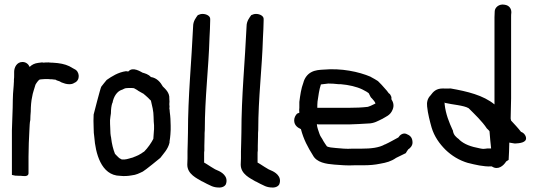

<svg xmlns="http://www.w3.org/2000/svg" viewBox="-20 -781 2396 855"><path d="M33 -2C44 1 50 2 68 2H74C79 2 107 9 107 -10V-84C107 -124 109 -164 111 -203C112 -219 112 -235 115 -247V-249C115 -260 116 -272 117 -285V-286C117 -306 119 -332 123 -349C126 -369 132 -382 138 -404C143 -413 152 -425 157 -427C161 -427 165 -428 167 -428C173 -428 177 -429 181 -429H194C199 -428 207 -428 212 -428C213 -428 215 -427 219 -427C221 -427 225 -426 228 -426L231 -424L233 -423L245 -419L254 -414C264 -410 276 -406 288 -406C296 -406 304 -407 311 -412C339 -423 335 -463 312 -473L303 -478C285 -490 263 -497 237 -500C228 -501 220 -501 213 -502H212C206 -502 202 -502 197 -503H195C188 -503 180 -503 173 -502C173 -502 171 -503 168 -503H166C161 -502 158 -502 150 -501C134 -499 122 -493 112 -483C107 -495 96 -505 80 -505C55 -505 43 -481 43 -461V-447C43 -440 43 -433 42 -426V-418C42 -413 41 -409 41 -401C40 -390 39 -376 38 -363V-362C38 -354 37 -345 37 -335C37 -292 34 -246 33 -200Z M397 -213C397 -196 398 -182 400 -170C405 -102 429 1 515 2C533 4 550 3 566 0C587 -2 601 -10 616 -17C626 -22 694 -78 694 -78C708 -97 728 -116 735 -146V-151C737 -160 738 -174 739 -184V-185C739 -190 740 -196 740 -203V-221C740 -232 739 -242 739 -251V-252C738 -262 738 -270 736 -282C736 -287 735 -295 734 -300L735 -304V-305C735 -310 734 -314 734 -317C735 -323 735 -333 734 -342C736 -368 716 -385 705 -396C695 -414 679 -434 652 -438C640 -451 626 -454 613 -458V-459H612C609 -460 571 -486 552 -463H547L542 -464H541C506 -459 478 -441 455 -425C452 -422 431 -395 431 -395C427 -389 397 -271 397 -271C396 -253 396 -234 397 -213ZM470 -246C471 -255 472 -266 474 -277V-279C474 -293 476 -311 480 -322L481 -323C486 -351 501 -374 522 -381H523C530 -384 536 -388 538 -388H540C544 -389 547 -389 552 -389H567C571 -389 573 -389 577 -388C583 -384 591 -381 595 -377L616 -365H617C623 -360 634 -351 640 -345C644 -341 646 -338 652 -333C657 -311 664 -287 664 -259V-257C664 -244 665 -235 666 -223V-205C666 -202 665 -200 665 -193C664 -184 664 -173 663 -165V-163C654 -145 638 -122 622 -106C618 -104 614 -101 610 -98L596 -90C592 -88 585 -85 580 -83H579C575 -81 571 -79 566 -78H565C552 -74 537 -69 522 -71C520 -72 518 -73 511 -77C504 -83 499 -89 492 -96C484 -116 478 -140 475 -166V-167C472 -179 471 -194 471 -209V-210C470 -223 470 -235 470 -246Z M814 -48C814 -5 857 13 880 27H881C895 35 908 41 923 48C933 52 943 54 954 54C970 55 982 48 986 39C999 3 964 -16 949 -22L938 -27C926 -34 913 -42 901 -50C897 -53 892 -55 889 -57V-95C889 -102 889 -105 890 -110V-132C890 -145 891 -158 891 -174C891 -184 891 -194 892 -202V-203C892 -345 909 -476 913 -614C914 -640 916 -663 916 -690V-697C916 -710 899 -719 882 -719C875 -719 868 -717 862 -714V-715C853 -703 840 -687 840 -664C833 -507 817 -354 817 -190C817 -173 816 -160 816 -144C816 -133 815 -120 815 -107V-76C815 -67 814 -58 814 -48Z M1052 -48C1052 -5 1095 13 1118 27H1119C1133 35 1146 41 1161 48C1171 52 1181 54 1192 54C1208 55 1220 48 1224 39C1237 3 1202 -16 1187 -22L1176 -27C1164 -34 1151 -42 1139 -50C1135 -53 1130 -55 1127 -57V-95C1127 -102 1127 -105 1128 -110V-132C1128 -145 1129 -158 1129 -174C1129 -184 1129 -194 1130 -202V-203C1130 -345 1147 -476 1151 -614C1152 -640 1154 -663 1154 -690V-697C1154 -710 1137 -719 1120 -719C1113 -719 1106 -717 1100 -714V-715C1091 -703 1078 -687 1078 -664C1071 -507 1055 -354 1055 -190C1055 -173 1054 -160 1054 -144C1054 -133 1053 -120 1053 -107V-76C1053 -67 1052 -58 1052 -48Z M1290 -245C1290 -222 1307 -212 1320 -206C1332 -160 1351 -125 1373 -90C1390 -57 1432 -51 1469 -48C1497 -46 1526 -43 1559 -45H1598C1626 -45 1649 -47 1673 -52C1701 -57 1721 -62 1744 -78C1757 -84 1773 -92 1787 -99C1790 -105 1794 -110 1798 -116C1805 -120 1817 -131 1817 -146C1817 -165 1809 -176 1795 -182C1776 -194 1760 -179 1754 -169C1735 -159 1715 -147 1695 -138H1694C1668 -123 1632 -119 1589 -119H1549C1522 -117 1500 -120 1475 -122C1460 -123 1444 -125 1436 -129C1431 -136 1424 -146 1420 -153C1414 -166 1407 -172 1403 -184C1398 -199 1392 -213 1391 -228C1395 -227 1400 -227 1402 -227H1536C1564 -228 1590 -229 1618 -231C1646 -231 1664 -243 1681 -251H1682L1683 -252C1697 -261 1718 -267 1728 -292C1737 -312 1730 -328 1723 -339V-349C1720 -356 1718 -362 1711 -366C1706 -373 1700 -381 1693 -388C1685 -398 1674 -409 1663 -420C1653 -426 1644 -432 1632 -438H1631V-439C1577 -462 1500 -478 1421 -471C1403 -470 1384 -469 1367 -460C1349 -451 1336 -433 1331 -413C1321 -387 1317 -358 1313 -327V-301C1312 -295 1312 -289 1313 -279L1303 -275C1296 -268 1290 -257 1290 -245ZM1393 -301C1393 -309 1393 -319 1394 -329C1398 -355 1401 -381 1409 -405C1418 -406 1429 -407 1442 -409C1456 -409 1472 -408 1489 -406H1498C1533 -403 1568 -395 1593 -383C1602 -378 1624 -368 1624 -362C1628 -355 1630 -347 1636 -343C1642 -337 1651 -326 1652 -320C1645 -317 1638 -313 1631 -310C1625 -308 1619 -305 1617 -305H1616C1591 -302 1563 -301 1536 -301Z M1882 -307C1885 -275 1895 -238 1902 -213C1914 -173 1937 -141 1964 -114C1991 -88 2024 -67 2065 -55H2066C2094 -48 2134 -38 2168 -40H2170C2198 -21 2223 -44 2234 -62L2245 -69C2247 -95 2247 -117 2248 -146C2255 -145 2265 -143 2272 -142H2275C2291 -143 2328 -145 2322 -170V-171C2318 -183 2311 -190 2300 -194C2287 -211 2270 -229 2256 -244C2256 -245 2255 -249 2254 -253C2255 -282 2255 -314 2256 -343V-704C2256 -712 2256 -718 2257 -725V-727C2257 -741 2249 -757 2227 -760C2202 -765 2183 -747 2183 -730C2183 -722 2182 -714 2182 -704V-316C2132 -357 2061 -374 1987 -387H1986C1973 -387 1964 -386 1952 -387C1923 -387 1910 -374 1897 -356C1883 -342 1880 -324 1882 -307ZM1960 -317V-328L1961 -323C1994 -315 2046 -312 2067 -299C2094 -272 2127 -241 2148 -209C2151 -206 2160 -198 2160 -196V-195C2162 -169 2164 -146 2167 -120H2151C2143 -119 2137 -118 2132 -118C2128 -118 2124 -119 2118 -120C2076 -128 2048 -138 2025 -159V-160C2010 -171 2000 -180 1997 -198V-200L1996 -201C1980 -236 1965 -272 1960 -317Z"/></svg>

Font: Scribbler
Style: ExBd
Weight: 800
Designer: Mew Too
Foundry: Cannot Into Space Fonts
Version: Version 1.001